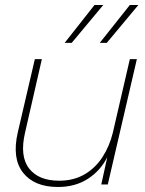

<svg xmlns="http://www.w3.org/2000/svg" viewBox="-20 -736 577 766"><path d="M211 10Q117 10 72 -47Q27 -104 51 -208L119 -500H147L80 -207Q58 -113 96 -64Q134 -15 216 -15Q274 -15 317.5 -40.5Q361 -66 389 -109.5Q417 -153 430 -206L498 -500H526L410 0H384L408 -109Q381 -55 330.5 -22.5Q280 10 211 10ZM378 -565 498 -716H532L406 -565ZM238 -565 357 -716H392L266 -565Z"/></svg>

Font: Prodigy Sans ExtraLight
Style: Italic
Weight: 200
Italic angle: -13°
Designer: Wei Huang
Foundry: Wei Huang
Version: Version 1.003; ttfautohint (v1.8.3)